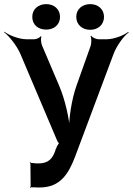

<svg xmlns="http://www.w3.org/2000/svg" viewBox="-52 -902 646 934"><path d="M131 10H141C243 10 282 -59 313 -139L501 -641C516 -680 550 -727 574 -744L572 -747C551 -730 502 -711 467 -711H427C416 -711 396 -720 392 -728L388 -726C394 -718 393 -691 389 -679L320 -485C296 -417 282 -321 284 -267H288C286 -321 265 -416 237 -482L152 -682C148 -692 145 -717 150 -724L146 -726C143 -719 125 -711 115 -711H77C41 -711 -8 -730 -31 -748L-32 -745C-8 -727 30 -680 47 -640L226 -218C228 -214 235 -202 238 -202L237 -206C234 -206 227 -193 225 -190L220 -177C220 -177 221 -175 221 -176H217L218 -172C205 -133 186 -107 135 -107H127C120 -108 112 -108 105 -109H101C99 -109 97 -112 96 -113L93 -110C94 -109 96 -107 96 -105L97 3C97 5 95 8 94 9L97 12C98 11 99 8 101 9H103L104 7L106 11L108 9C115 9 124 10 131 10ZM173 -758C211 -758 240 -782 240 -820C240 -857 211 -882 173 -882C135 -882 105 -858 105 -820C105 -781 134 -758 173 -758ZM387 -757C425 -757 454 -782 454 -820C454 -857 425 -882 387 -882C349 -882 319 -858 319 -820C319 -782 348 -757 387 -757Z"/></svg>

Font: Asimov
Style: EdgeExtreme
Weight: 500
Designer: Google
Version: Version 2.000980: 2014